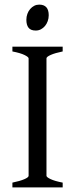

<svg xmlns="http://www.w3.org/2000/svg" viewBox="-20 -819 338 839"><path d="M34.2 0V-21Q67.4 -27.8 86.2 -35.9Q105 -43.9 105 -50.8V-564Q105 -569.8 87.2 -578.6Q69.3 -587.4 34.2 -594.2V-615.2H253.9V-594.2Q220.7 -587.4 201.9 -579.1Q183.1 -570.8 183.1 -564V-50.8Q183.1 -44.9 200.9 -36.4Q218.8 -27.8 253.9 -21V0ZM192.9 -752.4Q192.9 -738.8 188.5 -726.6Q184.1 -714.4 176.5 -705.3Q168.9 -696.3 158.7 -690.9Q148.4 -685.5 136.2 -685.5Q114.3 -685.5 104.7 -697.8Q95.2 -710 95.2 -732.4Q95.2 -746.1 99.6 -758.3Q104 -770.5 111.8 -779.5Q119.6 -788.6 129.6 -793.7Q139.6 -798.8 151.4 -798.8Q192.9 -798.8 192.9 -752.4Z"/></svg>

Font: Gentium
Style: Regular
Weight: 400
Designer: J. Victor Gaultney
Version: Version 1.03; 2011; OFL 1.1 release